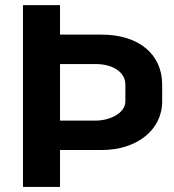

<svg xmlns="http://www.w3.org/2000/svg" viewBox="-20 -739 688 759"><path d="M217.3 0V-146H382.8C518.1 -146 621.1 -223.1 621.1 -338.4V-404.8C621.1 -524.9 527.8 -602.1 382.8 -602.1H217.3V-718.8H70.8V0ZM217.3 -485.8H357.9C428.2 -485.8 475.6 -452.6 475.6 -404.8V-338.4C475.6 -291 413.1 -262.2 357.9 -262.2H217.3Z"/></svg>

Font: Winston
Style: Bold
Weight: 700
Designer: Vernon Adams, Kim Jin-seong, David Berlow, Cristiano Sobral
Foundry: The Winston Project Authors
Version: Version 3.004